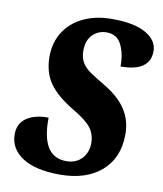

<svg xmlns="http://www.w3.org/2000/svg" viewBox="-83 -791 736 868"><g transform="rotate(10 285.5 -357.0)"><path d="M18 -134Q18 -184 55 -209.5Q92 -235 156 -235Q153 -55 268 -55Q313 -55 339.5 -83.5Q366 -112 366 -154Q366 -195 343.5 -224.5Q321 -254 258 -291Q181 -337 146.5 -386.5Q112 -436 112 -508Q112 -572 143 -621Q174 -670 230.5 -697Q287 -724 362 -724Q465 -724 518 -693Q571 -662 571 -613Q571 -519 436 -519Q437 -576 416.5 -618Q396 -660 348 -660Q310 -660 284 -634Q258 -608 258 -560Q258 -528 271 -506.5Q284 -485 306 -469.5Q328 -454 380 -423Q447 -383 479 -333.5Q511 -284 511 -221Q511 -112 440.5 -51Q370 10 251 10Q137 10 77.5 -29.5Q18 -69 18 -134Z"/></g></svg>

Font: Noto Serif NarrowExtraBold
Style: Italic
Weight: 800
Width: 4
Italic angle: -12°
Designer: Monotype Design Team
Foundry: Monotype Imaging Inc.
Version: Version 1.001